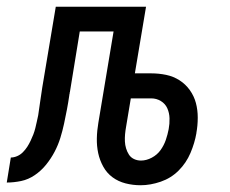

<svg xmlns="http://www.w3.org/2000/svg" viewBox="-60 -540 680 568"><path d="M356 8Q333 8 311.5 2.5Q290 -3 273 -15.5Q256 -28 245.5 -47Q235 -66 230.5 -87Q226 -108 226.5 -131Q227 -154 231 -177L276 -447H176L147 -269Q147 -268 147 -267.5Q147 -267 146 -266V-264Q146 -263 146 -263Q146 -263 146 -262L145 -260Q145 -259 145 -259Q145 -259 145 -258Q142 -237 138 -216Q134 -195 129.5 -174Q125 -153 118.5 -132Q112 -111 101.5 -91Q91 -71 76.5 -53Q62 -35 43 -22Q24 -9 2.5 -4.5Q-19 0 -40 0L-28 -74Q-19 -74 -9.5 -78Q0 -82 7.5 -89.5Q15 -97 20.5 -105.5Q26 -114 30.5 -123.5Q35 -133 38.5 -142Q42 -151 44.5 -161Q47 -171 49 -180.5Q51 -190 53 -199Q56 -220 59 -240.5Q62 -261 65 -281L105 -520H372L339 -323H387Q410 -323 431.5 -318.5Q453 -314 471 -302.5Q489 -291 501.5 -273.5Q514 -256 519.5 -235.5Q525 -215 525 -192Q525 -169 521 -147V-146Q516 -117 503.5 -87.5Q491 -58 468.5 -35.5Q446 -13 415.5 -2.5Q385 8 356 8ZM357 -65Q373 -65 389 -73.5Q405 -82 415 -96Q425 -110 430.5 -126Q436 -142 439 -158Q442 -174 441.5 -190Q441 -206 435 -219.5Q429 -233 416 -241Q403 -249 387 -249H327L313 -165Q311 -154 310 -143Q309 -132 309.5 -121.5Q310 -111 313 -101Q316 -91 321.5 -82.5Q327 -74 336.5 -69.5Q346 -65 357 -65Z"/></svg>

Font: Iosevka SS04 Extended
Style: Italic
Weight: 400
Width: 7
Italic angle: -9°
Monospace: yes
Designer: Belleve Invis
Foundry: Belleve Invis
Version: Version 19.0.0; ttfautohint (v1.8.4)